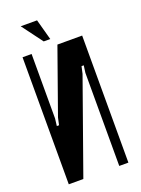

<svg xmlns="http://www.w3.org/2000/svg" viewBox="-159 -923 727 993"><g transform="rotate(-20 204.5 -426.5)"><path d="M208 -738.8H171.9L86.9 -853H176.8ZM232.9 -699.2H369.1V0H318.8V-512.2L324.2 -551.8H312L303.2 -512.2L121.1 0H41V-699.2H90.8V-344.2L85.9 -304.2H98.1L106.9 -344.2Z"/></g></svg>

Font: Moniqa Black Paragraph
Style: Regular
Weight: 900
Designer: Rajesh Rajput
Foundry: Rajesh Rajput
Version: Version 1.000